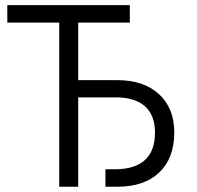

<svg xmlns="http://www.w3.org/2000/svg" viewBox="-20 -710 748 730"><path d="M205.1 0V-624H7.8V-690.4H473.6V-624H277.3V-405.3H425.8Q526.4 -405.3 584.5 -352.1Q642.6 -298.8 642.6 -206.1Q642.6 -108.4 585.4 -54.2Q528.3 0 425.8 0H380.9V-66.4H419.9Q569.3 -68.4 569.3 -206.1Q569.3 -271.5 531.2 -305.7Q493.2 -339.8 419.9 -339.8H277.3V0Z"/></svg>

Font: DINish
Style: Regular
Weight: 400
Designer: Bert Driehuis
Foundry: Playbeing
Version: Version 3.008; git-95204e4c-release